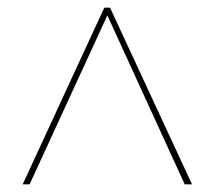

<svg xmlns="http://www.w3.org/2000/svg" viewBox="-20 -479 558 499"><path d="M460 0 259 -439 57 0H39L251 -459H266L479 0Z"/></svg>

Font: Ysabeau SC Thin
Style: Regular
Weight: 200
Designer: Christian Thalmann (Catharsis Fonts)
Version: Version 0.003